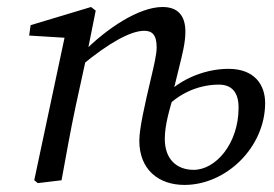

<svg xmlns="http://www.w3.org/2000/svg" viewBox="-20 -507 771 540"><path d="M86.4 8 153.1 0C166.2 -71 178.2 -140.1 193.2 -210.1L224.2 -352.2L249.2 -477.2L236 -487.3L66.1 -436.2L62 -407L182.2 -399.6L164.3 -414L76.3 -0.1L86.4 8ZM498.8 13.1C616.8 13.1 725.7 -93.3 725.7 -217.2C725.7 -267.6 696.7 -313.4 622.6 -313.4C550.6 -313.4 470 -278.5 428.7 -219.8L432 -186.8C470 -238.4 532.3 -269 595.5 -269C632.1 -269 651 -247.2 651 -204.4C651 -102.6 586.4 -29.3 524.7 -29.3C477.1 -29.3 443.5 -59.1 443.5 -116.1C443.5 -156.1 456.4 -198.1 470.5 -246.2L468.5 -255.3L484.4 -320C492.4 -352.9 501.4 -386.1 501.4 -417.9C501.4 -464.2 479.2 -487.3 437.1 -487.3C371 -487.3 280.3 -427.6 213 -359.2L208.2 -322C287.4 -387.6 348 -420.4 385.8 -420.4C407.6 -420.4 420.6 -409.4 420.6 -373.8C420.6 -353.9 412.7 -321 404.7 -287.1C386.8 -211.5 371.8 -144.7 371.8 -111.4C371.8 -30.2 425.8 13.1 498.8 13.1Z"/></svg>

Font: Source Serif Variable
Style: Italic
Weight: 389
Italic angle: -12°
Designer: Frank Grießhammer
Foundry: Adobe Systems Incorporated
Version: Version 3.001;hotconv 1.0.111;makeotfexe 2.5.65597